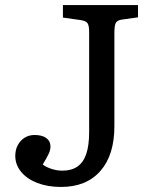

<svg xmlns="http://www.w3.org/2000/svg" viewBox="-20 -720 597 754"><path d="M219.2 14.2Q167.5 14.2 126.7 -1.5Q85.9 -17.1 63 -45.2Q40 -73.2 40 -107.9Q40 -131.8 50 -150.4Q60.1 -168.9 77.1 -179.4Q94.2 -189.9 115.2 -189.9Q145 -189.9 161.6 -178Q178.2 -166 178.2 -145Q178.2 -131.8 172.1 -117.9Q166 -104 147.9 -74.2Q159.2 -64.5 181.2 -57.1Q203.1 -49.8 225.1 -49.8Q261.2 -49.8 284.7 -66.4Q308.1 -83 319.1 -116.5Q330.1 -149.9 330.1 -201.2V-594.2Q330.1 -620.1 323.5 -629.2Q316.9 -638.2 296.9 -641.1L227.1 -650.9V-700.2H522V-651.9L459 -643.1Q442.9 -641.1 436 -632.1Q429.2 -623 429.2 -591.8V-224.1Q429.2 -111.3 374.3 -48.6Q319.3 14.2 219.2 14.2Z"/></svg>

Font: Literata
Style: Regular
Weight: 400
Designer: Latin by Veronika Burian and Jose Scaglione. Greek by Irene Vlachou. Cyrillic by Vera Evstafieva.
Foundry: TypeTogether
Version: Version 3.002